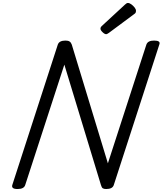

<svg xmlns="http://www.w3.org/2000/svg" viewBox="-20 -1258 1094 1292"><path d="M98 14Q54 14 63 -14L369 -958Q374 -972 387 -978.5Q400 -985 421 -985Q439 -985 448.5 -978.5Q458 -972 463 -958L706 -159L965 -958Q970 -972 983 -978.5Q996 -985 1017 -985Q1063 -985 1052 -958L746 -14Q742 0 729 7Q716 14 695 14Q679 14 671.5 9Q664 4 659 -14L413 -823L150 -14Q146 0 133 7Q120 14 98 14ZM694 -1028Q684 -1028 670 -1041.5Q656 -1055 656 -1065Q656 -1069 657.5 -1073Q659 -1077 665 -1083L821 -1227Q827 -1232 831 -1235Q835 -1238 841 -1238Q851 -1238 863.5 -1229Q876 -1220 885.5 -1208Q895 -1196 895 -1186Q895 -1179 893 -1173.5Q891 -1168 880 -1161L713 -1037Q707 -1033 702.5 -1030.5Q698 -1028 694 -1028Z"/></svg>

Font: Playwrite NO
Style: Regular
Weight: 400
Designer: Veronika Burian, José Scaglione
Foundry: TypeTogether
Version: Version 1.002